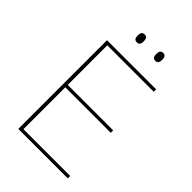

<svg xmlns="http://www.w3.org/2000/svg" viewBox="-235 -887 978 978"><g transform="rotate(45 253.5 -398.0)"><path d="M92.5 0V-639H112V0ZM99 0V-17.5H449V0ZM102.5 -319V-336.5H439.5V-319ZM98 -621.5V-639H446.5V-621.5ZM207.5 -738.5Q196.5 -738.5 191.2 -745.2Q186 -752 186 -766V-769Q186 -782 191.2 -788.8Q196.5 -795.5 207.5 -795.5Q218.5 -795.5 223.8 -788.8Q229 -782 229 -769V-766Q229 -752 223.8 -745.2Q218.5 -738.5 207.5 -738.5ZM341 -738.5Q330 -738.5 324.8 -745.2Q319.5 -752 319.5 -766V-769Q319.5 -782 324.8 -788.8Q330 -795.5 341 -795.5Q351.5 -795.5 356.8 -788.8Q362 -782 362 -769V-766Q362 -752 356.8 -745.2Q351.5 -738.5 341 -738.5Z"/></g></svg>

Font: Anek Bangla Thin
Style: Regular
Weight: 250
Designer: Sulekha Rajkumar (Bangla), Yesha Goshar (Latin)
Foundry: Ek Type
Version: Version 1.003